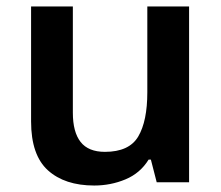

<svg xmlns="http://www.w3.org/2000/svg" viewBox="-20 -563 684 593"><path d="M564 -543V0H464L446 -70H439Q413 -28 367.5 -9Q322 10 271 10Q180 10 128 -37Q76 -84 76 -188V-543H205V-215Q205 -155 229 -124.5Q253 -94 304 -94Q379 -94 407 -141.5Q435 -189 435 -278V-543Z"/></svg>

Font: Noto Sans Sora Sompeng SemiBold
Style: Regular
Weight: 600
Version: Version 2.101